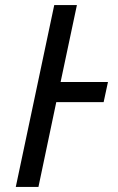

<svg xmlns="http://www.w3.org/2000/svg" viewBox="-20 -734 465 754"><path d="M42 0 193 -714H282L218 -412H404L387 -333H201L131 0Z"/></svg>

Font: BC Sans
Style: Italic
Weight: 400
Italic angle: -12°
Designer: Monotype Design Team
Designer: Province of B.C.
Foundry: Monotype Imaging Inc.
Version: Version 2.000;GOOG;noto-source:20170915:90ef993387c0